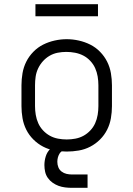

<svg xmlns="http://www.w3.org/2000/svg" viewBox="-20 -719 640 921"><path d="M300 8Q271 8 242 3Q213 -2 187 -15.5Q161 -29 140 -50Q119 -71 106 -97Q93 -123 88 -152Q83 -181 83 -210V-310Q83 -339 88 -368Q93 -397 106 -423Q119 -449 140 -470.5Q161 -492 187 -505Q213 -518 242 -524.5Q271 -531 300 -531Q329 -531 358 -524.5Q387 -518 413 -505Q439 -492 460 -470.5Q481 -449 494 -423Q507 -397 512 -368Q517 -339 517 -310V-210Q517 -181 512 -152Q507 -123 494 -97Q481 -71 460 -50Q439 -29 413 -15.5Q387 -2 358 3Q329 8 300 8ZM300 -50Q321 -50 342 -54Q363 -58 381 -68Q399 -78 413.5 -93.5Q428 -109 436.5 -128Q445 -147 448.5 -168Q452 -189 452 -210V-310Q452 -331 448.5 -352Q445 -373 436.5 -392Q428 -411 413 -427Q398 -443 379.5 -452.5Q361 -462 340 -466Q319 -470 298 -470Q277 -470 256.5 -466Q236 -462 218 -451.5Q200 -441 186 -425.5Q172 -410 163 -391Q154 -372 151 -351.5Q148 -331 148 -310V-210Q148 -189 151.5 -168Q155 -147 163.5 -128Q172 -109 186.5 -93.5Q201 -78 219 -68Q237 -58 258 -54Q279 -50 300 -50ZM325 182Q309 182 292.5 180Q276 178 261 172.5Q246 167 232.5 157.5Q219 148 209.5 134.5Q200 121 196.5 105Q193 89 193 73Q193 52 199.5 31Q206 10 221.5 -5Q237 -20 258 -26.5Q279 -33 300 -33V0Q290 0 280.5 4.5Q271 9 265.5 18Q260 27 257.5 37Q255 47 255 57Q255 71 260 83.5Q265 96 275.5 104Q286 112 299 115Q312 118 325 118H400V182ZM150 -641V-699H450V-641Z"/></svg>

Font: Iosevka Custom Light Extended
Style: Regular
Weight: 300
Width: 7
Monospace: yes
Designer: Belleve Invis
Foundry: Belleve Invis
Version: Version 11.2.4; ttfautohint (v1.8.4)